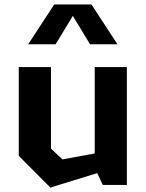

<svg xmlns="http://www.w3.org/2000/svg" viewBox="-20 -838 660 870"><path d="M211 -164.4 263.1 -115.7 491.7 -157.8V-75.5L208.2 11.9L65.1 -131.9V-534.2H211ZM554.9 0H445.6L409.2 -78.5V-534.2H554.9ZM225.6 -817.7H394.4L512.2 -637.4H388L293.5 -793.1H326.5L232 -637.4H107.8Z"/></svg>

Font: Monaspace Krypton Var
Style: Regular
Weight: 400
Designer: Riley Cran and the Lettermatic Team
Version: Version 1.101 (Monaspace Krypton Var)